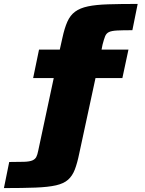

<svg xmlns="http://www.w3.org/2000/svg" viewBox="-134 -763 741 979"><path d="M-114 196 -87 63Q-39 63 -11 62Q17 61 31 55Q45 49 51 37.5Q57 26 61 5L140 -365H35L65 -510H216L161 -466L184 -569Q195 -620 209.5 -652.5Q224 -685 249 -703.5Q274 -722 314.5 -730.5Q355 -739 417 -741Q479 -743 568 -743L541 -609Q491 -609 463 -607.5Q435 -606 421.5 -599.5Q408 -593 402 -578Q396 -563 389 -536L375 -466L339 -510H521L490 -365H353L270 20Q260 69 247.5 101.5Q235 134 213 153.5Q191 173 151.5 182Q112 191 47.5 193.5Q-17 196 -114 196Z"/></svg>

Font: Saira Expanded ExtraBold
Style: Regular
Weight: 800
Width: 7
Designer: Hector Gatti with collaboration of the Omnibus-Type team
Foundry: Omnibus-Type
Version: Version 1.101